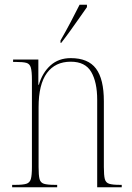

<svg xmlns="http://www.w3.org/2000/svg" viewBox="-20 -786 556 806"><path d="M31 0V-10H44Q76 -10 90.5 -14.5Q105 -19 109.5 -34.5Q114 -50 114 -85V-451Q114 -486 109.5 -502Q105 -518 91 -522Q77 -526 47 -526H35V-536H141V-430H143Q158 -481 192 -511.5Q226 -542 277 -542Q350 -542 383 -498Q416 -454 416 -361V-85Q416 -50 420 -34.5Q424 -19 438.5 -14.5Q453 -10 484 -10H491V0H388V-367Q388 -441 363 -484Q338 -527 277 -527Q212 -527 177 -479.5Q142 -432 142 -336V-85Q142 -50 146 -34.5Q150 -19 164.5 -14.5Q179 -10 211 -10H220V0ZM234 -616Q257 -656 277 -694Q297 -732 314 -766H345V-756Q333 -739 314.5 -712.5Q296 -686 275.5 -657.5Q255 -629 237 -606H234Z"/></svg>

Font: Noto Serif Display Condensed Thin
Style: Regular
Weight: 100
Width: 3
Designer: Monotype Design Team
Foundry: Monotype Imaging Inc.
Version: Version 2.009